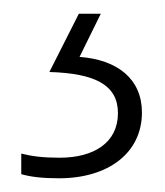

<svg xmlns="http://www.w3.org/2000/svg" viewBox="-20 -20 240 280"><path d="M187 144C187 95 151 67 96 63L127 0H95L52 85C119 87 152 104 152 145C152 188 117 210 67 210C43 210 27 208 11 204V234C25 238 42 240 66 240C138 240 187 203 187 144Z"/></svg>

Font: Noto Sans Thai Looped ExtraLight
Style: Regular
Weight: 200
Designer: Sasikarn Vongin, Ben Mitchell
Foundry: The Fontpad Ltd
Version: Version 1.001